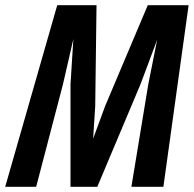

<svg xmlns="http://www.w3.org/2000/svg" viewBox="-57 -718 745 738"><path d="M-37 0 163 -698H314L309 -310L301 -185L347 -310L511 -698H668L571 0H448L513 -394L547 -565L483 -394L317 0H214V-394L225 -568L185 -394L82 0Z"/></svg>

Font: Azeret Mono Thin Medium
Style: Italic
Weight: 500
Italic angle: -12°
Version: Version 1.002